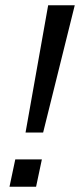

<svg xmlns="http://www.w3.org/2000/svg" viewBox="-20 -710 304 730"><path d="M163.1 -689.9H264.2L144 -206.1H77.1ZM38.1 -104H139.2L117.2 0H16.1Z"/></svg>

Font: D-DIN Exp
Style: DINExp-Italic
Weight: 400
Width: 7
Italic angle: -12°
Designer: Charles Nix
Foundry: Datto Inc.
Version: Version 1.00